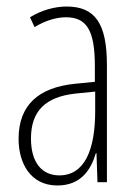

<svg xmlns="http://www.w3.org/2000/svg" viewBox="-20 -559 416 589"><path d="M184 -539C147 -539 106 -527 72 -506L86 -476C123 -498 156 -506 182 -506C245 -506 271 -468 271 -356V-308L210 -302C100 -291 37 -238 37 -133C37 -59 73 10 156 10C228 10 259 -38 274 -89H276L279 0H308V-359C308 -487 272 -539 184 -539ZM212 -272 272 -278V-218C272 -100 240 -21 162 -21C108 -21 75 -61 75 -134C75 -218 119 -262 212 -272Z"/></svg>

Font: Noto Sans Lao UI ExtCond ExtLt
Style: Regular
Weight: 200
Width: 2
Designer: Monotype Design Team
Foundry: Monotype Imaging Inc.
Version: Version 2.000